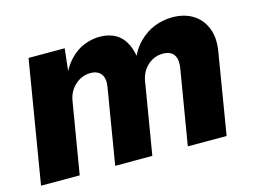

<svg xmlns="http://www.w3.org/2000/svg" viewBox="-79 -678 1077 812"><g transform="rotate(-15 459.5 -272.0)"><path d="M8.8 0 97.7 -535.6H255.9L240.7 -401.4L229.5 -406.7Q250.5 -457 279.5 -487.3Q308.6 -517.6 342.5 -531Q376.5 -544.4 410.6 -544.4Q452.1 -544.4 481.4 -526.9Q510.7 -509.3 526.9 -474.6Q543 -439.9 544.9 -387.7L528.8 -398.9Q549.3 -451.2 581.1 -483.2Q612.8 -515.1 650.9 -529.8Q689 -544.4 728 -544.4Q781.2 -544.4 818.6 -521Q856 -497.6 872.8 -454.8Q889.6 -412.1 879.9 -354.5L821.3 0H651.4L706.1 -327.6Q710.4 -355 704.8 -372.3Q699.2 -389.6 685.3 -397.9Q671.4 -406.2 650.9 -406.2Q624.5 -406.2 602.8 -394Q581.1 -381.8 566.9 -361.1Q552.7 -340.3 548.3 -314L496.1 0H333.5L388.2 -329.6Q394.5 -367.7 379.4 -387Q364.3 -406.2 333.5 -406.2Q308.6 -406.2 286.6 -394.3Q264.6 -382.3 249.5 -360.8Q234.4 -339.4 230 -311L178.2 0Z"/></g></svg>

Font: Inter 20pt ExtraBold
Style: Italic
Weight: 800
Italic angle: -9.3988°
Version: Version 4.001;git-66647c0bb